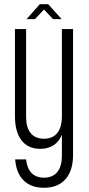

<svg xmlns="http://www.w3.org/2000/svg" viewBox="-20 -697 425 912"><path d="M169 -677 106 -606H146L189 -652L232 -606H273L209 -677ZM274 -137C272 -79 247 -38 189 -38C129 -38 104 -80 104 -142V-559H51V-145C51 -54 88 10 171 10C224 10 257 -16 274 -57V43C274 105 248 147 189 147C135 147 109 112 104 60H52C58 141 102 195 189 195C283 195 327 131 327 40V-559H274Z"/></svg>

Font: Modon Arabic
Style: Regular
Weight: 400
Designer: Ahmedzaza
Foundry: Ahmedzaza
Version: Version 2.010